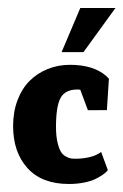

<svg xmlns="http://www.w3.org/2000/svg" viewBox="-20 -452 308 479"><path d="M133.7 -322H188.3L268 -432H180.3ZM249 -27.7 232.3 -73Q221 -64 203.5 -60Q186 -56 169.3 -56Q162 -56 157 -56.7Q152 -57.3 144.2 -61.7Q136.3 -66 131.7 -73.8Q127 -81.7 123.3 -97.5Q119.7 -113.3 119.7 -135.7Q119.7 -187 131.2 -207.8Q142.7 -228.7 173 -228.7Q177.7 -228.7 180.3 -228L199.3 -177L246.7 -177.3L251.7 -255.7Q251.7 -255.7 244.7 -262.7Q212.7 -290.3 154.7 -290.3Q124.7 -290.3 98.8 -279.8Q73 -269.3 53.8 -250.2Q34.7 -231 23.7 -202Q12.7 -173 12.7 -137.7Q12.7 -72.3 48.5 -32.7Q84.3 7 152 7Q172 7 189.5 3.5Q207 0 217.5 -5.2Q228 -10.3 235.5 -15.5Q243 -20.7 246 -24Z"/></svg>

Font: Jomhuria
Style: Regular
Weight: 400
Designer: Arabic design by Kourosh Beigpour, Latin design by Eben Sorkin, engineering by Lasse Fister and Khaled Hosney
Version: Version 1.0010